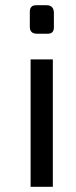

<svg xmlns="http://www.w3.org/2000/svg" viewBox="-20 -714 289 734"><path d="M158 -694Q185 -694 186 -666V-609Q186 -585 162 -585H122Q93 -585 94 -613V-669Q94 -694 118 -694ZM97 0V-487H182V0Z"/></svg>

Font: Taylor Sans
Style: Regular
Weight: 400
Italic angle: -8°
Designer: Natanael Gama
Version: Version 1.001 September 8, 2015